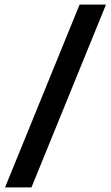

<svg xmlns="http://www.w3.org/2000/svg" viewBox="-20 -693 483 836"><path d="M2 123 326.5 -673H441.5L117 123Z"/></svg>

Font: Anek Bangla Medium SemiBold
Style: Regular
Weight: 600
Version: Version 1.003